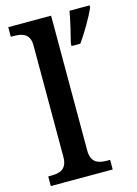

<svg xmlns="http://www.w3.org/2000/svg" viewBox="-116 -824 635 887"><g transform="rotate(-15 201.5 -380.0)"><path d="M14 0H310V-46H297C257 -46 219 -54 219 -115V-760H14V-714H27C66 -714 105 -706 105 -649V-115C105 -54 67 -46 27 -46H14ZM274 -613V-600H316C346 -642 385 -708 403 -750V-760H307C299 -713 285 -656 274 -613Z"/></g></svg>

Font: Noto Serif Oriya Medium
Style: Regular
Weight: 500
Designer: David Williams
Foundry: Google LLC, David Williams
Version: Version 1.051